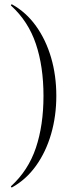

<svg xmlns="http://www.w3.org/2000/svg" viewBox="-20 -745 349 883"><path d="M239 -304Q239 -211 215 -128.5Q191 -46 145.5 17.5Q100 81 35 117Q34 118 31.5 115.5Q29 113 31 111Q110 39 145 -65Q180 -169 180 -304Q180 -439 145 -543Q110 -647 31 -719Q29 -721 31.5 -723.5Q34 -726 35 -725Q100 -689 145.5 -625.5Q191 -562 215 -480Q239 -398 239 -304Z"/></svg>

Font: Cormorant Light
Style: Regular
Weight: 300
Designer: Christian Thalmann (Catharsis Fonts)
Foundry: Catharsis Fonts
Version: Version 4.000